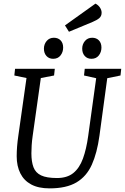

<svg xmlns="http://www.w3.org/2000/svg" viewBox="-20 -1027 688 1058"><path d="M126 -597 59 -611 63 -648H282L278 -611L205 -597L160 -278Q156 -250 154.5 -226Q153 -202 153 -182Q153 -136 164.5 -105.5Q176 -75 206.5 -60.5Q237 -46 294 -46Q350 -46 384 -73.5Q418 -101 437 -153Q456 -205 466 -278L510 -596L443 -611L447 -648H648L644 -611L571 -596L528 -279Q515 -184 486 -119.5Q457 -55 401.5 -22Q346 11 253 11Q192 11 152 -10.5Q112 -32 92 -72Q72 -112 72 -166Q72 -218 81 -279ZM273 -703Q250 -703 236 -718.5Q222 -734 222 -759Q222 -783 237 -801Q252 -819 277 -819Q300 -819 314 -804.5Q328 -790 328 -765Q328 -740 313.5 -721.5Q299 -703 273 -703ZM484 -703Q461 -703 447 -718.5Q433 -734 433 -759Q433 -783 448 -801Q463 -819 488 -819Q511 -819 525 -804.5Q539 -790 539 -765Q539 -740 524.5 -721.5Q510 -703 484 -703ZM360 -852 338 -887 506 -1007Q522 -999 531 -985Q540 -971 540 -957Q540 -938 527 -927Q514 -916 490 -906Z"/></svg>

Font: Faustina VF Beta
Style: Italic
Weight: 400
Italic angle: -8°
Designer: Alfonso Garcia
Foundry: Omnibus-Type
Version: Version 1.006